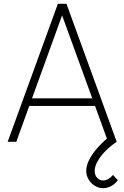

<svg xmlns="http://www.w3.org/2000/svg" viewBox="-20 -740 649 1002"><path d="M518 242Q539 242 559 231.8Q579 221.5 595 201L570 173Q558.5 186.5 544.8 194.2Q531 202 518 202Q500 202 487 188Q474 174 474 152Q474 128.5 489.8 100.8Q505.5 73 531.8 46.8Q558 20.5 589 0L558 -33Q521.5 -4.5 492.8 27Q464 58.5 447 90.8Q430 123 430 152Q430 175.5 442.2 196.2Q454.5 217 474.8 229.5Q495 242 518 242ZM327 -720H282L20 0H65L319 -701H289L544 0H589ZM120 -187H488V-227H120Z"/></svg>

Font: Vela Sans GX ExtLt
Style: Regular
Weight: 200
Designer: Principal design: Mikhail Sharanda - project Manrope.
Design modification: Ravid Balaliev
Foundry: Mikhail Sharanda
Version: Version 1.001